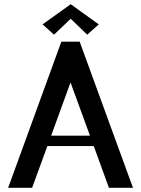

<svg xmlns="http://www.w3.org/2000/svg" viewBox="-20 -900 674 920"><path d="M19 0ZM453.1 -783.2 397.9 -733.9 318.8 -810.1 238.8 -733.9 184.1 -783.2 318.8 -879.9ZM361.8 -700.2 617.2 0H502L429.2 -200.2H207L133.8 0H19L273.9 -700.2ZM317.9 -504.9 225.1 -250H411.1Z"/></svg>

Font: Pfennig
Style: Bold
Weight: 700
Version: Version 20120410 ; ttfautohint (v0.8)